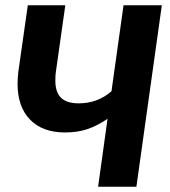

<svg xmlns="http://www.w3.org/2000/svg" viewBox="-20 -712 649 732"><path d="M597 -692 500 0H354L390 -259Q350 -232 312.5 -219.5Q275 -207 228 -207Q142 -207 94.5 -256Q47 -305 47 -392Q47 -415 50 -439L86 -692H229L193 -438Q191 -426 191 -405Q191 -360 213 -339Q235 -318 280 -318Q352 -318 405 -364L451 -692Z"/></svg>

Font: Fira Sans SemiBold
Style: Italic
Weight: 600
Italic angle: -8°
Designer: bBox Type GmbH & Carrois Corporate GbR & Edenspiekermann AG
Foundry: bBox Type GmbH & Carrois Corporate GbR & Edenspiekermann AG
Version: Version 4.301